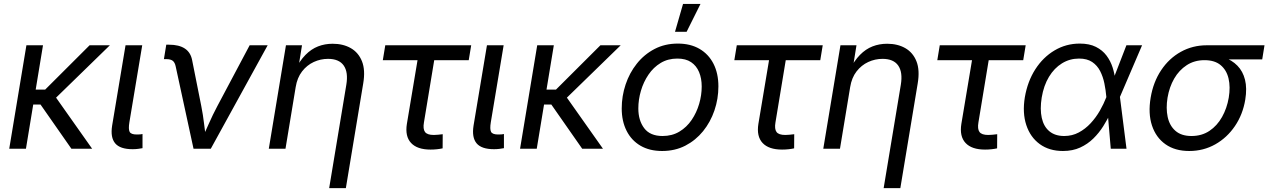

<svg xmlns="http://www.w3.org/2000/svg" viewBox="-20 -770 6566 994"><path d="M202.6 -535.6 114.3 0H27.8L116.7 -535.6ZM548.8 -535.6 233.9 -229H118.7L131.3 -306.2H213.9L443.8 -535.6ZM349.6 0 188 -231.4 244.6 -300.8 457 0Z M666.5 2.4Q601.6 2.4 576.2 -28.1Q550.8 -58.6 560.5 -119.6L629.9 -535.6H716.3L649.9 -137.2Q644 -101.6 651.1 -87.6Q658.2 -73.7 687.5 -73.7Q698.2 -73.7 705.3 -74.2Q712.4 -74.7 717.8 -76.2V-2.9Q708.5 -1 694.8 0.7Q681.2 2.4 666.5 2.4Z M981.9 0 889.6 -425.8Q885.3 -446.8 874.3 -455.3Q863.3 -463.9 840.3 -463.9H828.6L840.8 -538.6H855Q906.7 -538.6 936.8 -518.8Q966.8 -499 974.6 -459L1022 -221.2Q1031.2 -174.8 1036.6 -128.9Q1042 -83 1047.9 -40H1020Q1041 -83.5 1061 -129.4Q1081.1 -175.3 1105.5 -221.2L1272.5 -535.6H1365.7L1071.3 0Z M1510.7 -318.8 1458 0H1371.6L1460.4 -535.6H1543.5L1522.5 -405.8H1506.3Q1531.7 -455.6 1561.5 -485.8Q1591.3 -516.1 1626.5 -529.8Q1661.6 -543.5 1702.1 -543.5Q1756.3 -543.5 1796.1 -520.8Q1835.9 -498 1854 -452.6Q1872.1 -407.2 1860.4 -337.9L1770.5 204.1H1684.1L1772.9 -331.1Q1783.7 -396 1759.5 -430.7Q1735.4 -465.3 1678.2 -465.3Q1639.6 -465.3 1604.2 -449Q1568.8 -432.6 1543.7 -400.1Q1518.6 -367.7 1510.7 -318.8Z M2209 4.4Q2140.1 4.4 2108.2 -29.8Q2076.2 -64 2086.4 -128.4L2141.6 -458.5H1961.9L1974.6 -535.6H2419.4L2406.7 -458.5H2228L2174.8 -136.2Q2168.9 -102.5 2180.2 -86.9Q2191.4 -71.3 2225.6 -71.3Q2234.9 -71.3 2247.8 -72.5Q2260.7 -73.7 2272 -75.2L2271.5 -2Q2258.3 1 2241.9 2.7Q2225.6 4.4 2209 4.4Z M2537.6 2.4Q2472.7 2.4 2447.3 -28.1Q2421.9 -58.6 2431.6 -119.6L2501 -535.6H2587.4L2521 -137.2Q2515.1 -101.6 2522.2 -87.6Q2529.3 -73.7 2558.6 -73.7Q2569.3 -73.7 2576.4 -74.2Q2583.5 -74.7 2588.9 -76.2V-2.9Q2579.6 -1 2565.9 0.7Q2552.2 2.4 2537.6 2.4Z M2847.2 -535.6 2758.8 0H2672.4L2761.2 -535.6ZM3193.4 -535.6 2878.4 -229H2763.2L2775.9 -306.2H2858.4L3088.4 -535.6ZM2994.1 0 2832.5 -231.4 2889.2 -300.8 3101.6 0Z M3407.7 11.7Q3342.8 11.7 3295.9 -15.6Q3249 -43 3223.9 -92.8Q3198.7 -142.6 3198.7 -208.5Q3198.7 -272.5 3218.8 -332.5Q3238.8 -392.6 3276.9 -440.4Q3314.9 -488.3 3368.7 -516.4Q3422.4 -544.4 3489.3 -544.4Q3554.2 -544.4 3601.3 -517.1Q3648.4 -489.7 3673.8 -439.9Q3699.2 -390.1 3699.2 -322.8Q3699.2 -258.3 3678.7 -198.2Q3658.2 -138.2 3619.9 -90.8Q3581.5 -43.5 3528.1 -15.9Q3474.6 11.7 3407.7 11.7ZM3410.2 -65.9Q3459.5 -65.9 3497.3 -88.6Q3535.2 -111.3 3560.8 -149.2Q3586.4 -187 3599.6 -232.2Q3612.8 -277.3 3612.8 -322.3Q3612.8 -364.3 3599.1 -397Q3585.4 -429.7 3557.9 -448.2Q3530.3 -466.8 3486.8 -466.8Q3438 -466.8 3400.4 -444.1Q3362.8 -421.4 3337.2 -383.5Q3311.5 -345.7 3298.1 -300Q3284.7 -254.4 3284.7 -208.5Q3284.7 -146.5 3315.2 -106.2Q3345.7 -65.9 3410.2 -65.9ZM3474.6 -605.5 3516.1 -749.5H3606.4L3534.7 -605.5Z M4028.8 4.4Q3960 4.4 3928 -29.8Q3896 -64 3906.2 -128.4L3961.4 -458.5H3781.7L3794.4 -535.6H4239.3L4226.6 -458.5H4047.9L3994.6 -136.2Q3988.8 -102.5 4000 -86.9Q4011.2 -71.3 4045.4 -71.3Q4054.7 -71.3 4067.6 -72.5Q4080.6 -73.7 4091.8 -75.2L4091.3 -2Q4078.1 1 4061.8 2.7Q4045.4 4.4 4028.8 4.4Z M4381.3 -318.8 4328.6 0H4242.2L4331.1 -535.6H4414.1L4393.1 -405.8H4377Q4402.3 -455.6 4432.1 -485.8Q4461.9 -516.1 4497.1 -529.8Q4532.2 -543.5 4572.8 -543.5Q4627 -543.5 4666.7 -520.8Q4706.5 -498 4724.6 -452.6Q4742.7 -407.2 4731 -337.9L4641.1 204.1H4554.7L4643.6 -331.1Q4654.3 -396 4630.1 -430.7Q4606 -465.3 4548.8 -465.3Q4510.3 -465.3 4474.9 -449Q4439.5 -432.6 4414.3 -400.1Q4389.2 -367.7 4381.3 -318.8Z M5079.6 4.4Q5010.7 4.4 4978.8 -29.8Q4946.8 -64 4957 -128.4L5012.2 -458.5H4832.5L4845.2 -535.6H5290L5277.3 -458.5H5098.6L5045.4 -136.2Q5039.6 -102.5 5050.8 -86.9Q5062 -71.3 5096.2 -71.3Q5105.5 -71.3 5118.4 -72.5Q5131.3 -73.7 5142.6 -75.2L5142.1 -2Q5128.9 1 5112.5 2.7Q5096.2 4.4 5079.6 4.4Z M5482.9 11.7Q5412.1 11.7 5363 -23.9Q5314 -59.6 5293.2 -122.6Q5272.5 -185.5 5285.6 -266.1Q5299.8 -348.6 5339.8 -411.1Q5379.9 -473.6 5439.5 -509Q5499 -544.4 5570.3 -544.4Q5619.6 -544.4 5653.6 -527.3Q5687.5 -510.3 5708.5 -482.2Q5729.5 -454.1 5740.2 -420.4Q5751 -386.7 5753.9 -352.5H5785.2L5777.8 -269.5L5812 0H5730.5L5707.5 -269.5Q5704.6 -303.2 5697.5 -338.1Q5690.4 -373 5675.5 -402.1Q5660.6 -431.2 5634.3 -449Q5607.9 -466.8 5566.4 -466.8Q5518.1 -466.8 5478 -442.1Q5438 -417.5 5410.6 -372.3Q5383.3 -327.1 5373 -265.1Q5363.3 -204.6 5373.3 -159.7Q5383.3 -114.7 5412.8 -90.3Q5442.4 -65.9 5489.3 -65.9Q5530.8 -65.9 5564.9 -84.2Q5599.1 -102.5 5626.5 -132.1Q5653.8 -161.6 5674.1 -197Q5694.3 -232.4 5707.5 -266.6L5811.5 -535.6H5892.6L5777.3 -266.6L5757.3 -185.1H5729.5Q5713.4 -151.4 5691.7 -116.7Q5669.9 -82 5640.4 -53Q5610.8 -23.9 5572 -6.1Q5533.2 11.7 5482.9 11.7Z M6136.7 11.7Q6063 11.7 6013.7 -23.2Q5964.4 -58.1 5943.8 -120.4Q5923.3 -182.6 5937 -264.2Q5950.7 -345.7 5991.5 -406.7Q6032.2 -467.8 6093.3 -501.7Q6154.3 -535.6 6227.5 -535.6H6526.4L6514.6 -462.4H6293L6215.8 -458.5Q6163.6 -458.5 6123.8 -432.6Q6084 -406.7 6058.8 -363Q6033.7 -319.3 6024.4 -264.2Q6015.6 -210 6025.1 -164.8Q6034.7 -119.6 6065.2 -92.8Q6095.7 -65.9 6148.4 -65.9Q6201.7 -65.9 6241.5 -92.5Q6281.2 -119.1 6306.6 -164.3Q6332 -209.5 6341.3 -264.2Q6350.6 -319.8 6340.3 -363.5Q6330.1 -407.2 6299.3 -432.9Q6268.6 -458.5 6215.8 -458.5L6219.7 -487.8Q6272.9 -487.8 6315.4 -473.4Q6357.9 -459 6386.2 -429.9Q6414.6 -400.9 6425.5 -357.2Q6436.5 -313.5 6426.8 -253.9Q6414.1 -177.2 6373.3 -117.2Q6332.5 -57.1 6271.5 -22.7Q6210.4 11.7 6136.7 11.7Z"/></svg>

Font: Inter 20pt
Style: Italic
Weight: 400
Italic angle: -9.3988°
Version: Version 4.001;git-66647c0bb